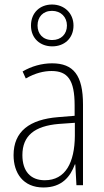

<svg xmlns="http://www.w3.org/2000/svg" viewBox="-20 -819 460 849"><path d="M211 -614C265 -614 305 -650 305 -706C305 -761 264 -799 210 -799C157 -799 117 -763 117 -706C117 -649 158 -614 211 -614ZM211 -642C169 -642 146 -670 146 -706C146 -744 170 -771 210 -771C249 -771 276 -744 276 -706C276 -668 250 -642 211 -642ZM210 -539C165 -539 119 -526 80 -503L94 -472C136 -496 174 -505 208 -505C279 -505 310 -466 310 -353V-307L237 -301C111 -291 40 -238 40 -133C40 -54 82 10 172 10C254 10 291 -38 311 -92H313L318 0H347V-357C347 -486 305 -539 210 -539ZM240 -271 311 -276V-218C310 -101 270 -22 178 -22C115 -22 79 -62 79 -133C79 -219 133 -262 240 -271Z"/></svg>

Font: Noto Sans Hebrew Condensed ExtraLight
Style: Regular
Weight: 200
Width: 3
Designer: Monotype Design Team
Foundry: Monotype Imaging Inc.
Version: Version 2.004